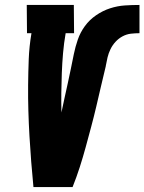

<svg xmlns="http://www.w3.org/2000/svg" viewBox="-20 -755 583 775"><path d="M115 0Q110 -51 106 -102Q102 -153 99 -204.5Q96 -256 94.5 -308Q93 -360 93.5 -412Q94 -464 96 -516Q98 -568 107 -621H89L88 -735H278L279 -621H245Q238 -581 234.5 -540.5Q231 -500 229.5 -460Q228 -420 227.5 -380.5Q227 -341 228 -301Q234 -330 240.5 -359.5Q247 -389 253.5 -418.5Q260 -448 266 -477.5Q272 -507 278 -536.5Q284 -566 294 -595Q304 -624 322.5 -649.5Q341 -675 368 -693.5Q395 -712 424.5 -721.5Q454 -731 483.5 -733Q513 -735 543 -735V-621Q526 -621 508.5 -619Q491 -617 475 -608.5Q459 -600 446.5 -586.5Q434 -573 426 -556.5Q418 -540 414 -523Q410 -506 407 -489V-488Q397 -447 387.5 -406Q378 -365 368.5 -324.5Q359 -284 348 -243Q337 -202 326 -161.5Q315 -121 302 -80.5Q289 -40 273 0Z"/></svg>

Font: Iosevka Curly Slab Heavy
Style: Italic
Weight: 900
Italic angle: -9°
Monospace: yes
Designer: Belleve Invis
Foundry: Belleve Invis
Version: Version 22.1.2; ttfautohint (v1.8.4)